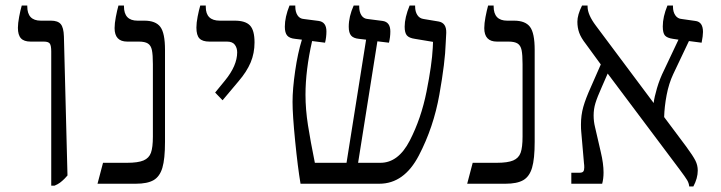

<svg xmlns="http://www.w3.org/2000/svg" viewBox="-20 -667 2617 697"><path d="M166 -480Q166 -501 161 -508.5Q156 -516 139 -516H91Q67 -516 56 -528Q45 -540 45 -566Q45 -582 49.5 -606Q54 -630 59 -647H79V-644Q79 -592 128 -592H165Q190 -592 200.5 -579.5Q211 -567 212 -535L225 -30Q222 -26 214 -18Q206 -10 198 -4Q190 2 178 7H166Z M354 -76H441Q481 -76 501 -84.5Q521 -93 528 -112.5Q535 -132 535 -171V-434Q535 -468 531.5 -485Q528 -502 517 -509Q506 -516 484 -516H442Q396 -516 396 -565Q396 -582 400.5 -605.5Q405 -629 410 -647H430V-644Q430 -592 479 -592H504Q545 -592 562 -569.5Q579 -547 579 -486V-152Q579 -90 569.5 -58Q560 -26 537.5 -13Q515 0 473 0H334Z M761 -331 797 -375Q841 -429 841 -477Q841 -493 832.5 -504.5Q824 -516 804 -516H740Q715 -516 704 -527.5Q693 -539 693 -567Q693 -584 697.5 -607Q702 -630 707 -647H727V-642Q727 -592 778 -592H832Q871 -592 887.5 -574.5Q904 -557 904 -513Q904 -474 890 -440.5Q876 -407 846 -372L788 -303Z M1600 -548 1598 -510Q1596 -442 1575 -323.5Q1554 -205 1500.5 -102.5Q1447 0 1357 0H1071Q1061 -59 1051.5 -154.5Q1042 -250 1042 -297Q1042 -344 1051.5 -409.5Q1061 -475 1076 -523L1051 -526Q1031 -528 1022.5 -538Q1014 -548 1014 -570Q1014 -605 1031 -647H1052V-643Q1052 -624 1060 -611.5Q1068 -599 1083 -598L1137 -591Q1165 -587 1165 -553Q1165 -532 1160 -512L1113 -518Q1089 -412 1089 -323Q1089 -270 1098 -212.5Q1107 -155 1123 -76H1238L1309 -523L1283 -526Q1263 -528 1254.5 -538Q1246 -548 1246 -570Q1246 -607 1264 -647H1284V-643Q1284 -624 1292 -611.5Q1300 -599 1315 -598L1369 -591Q1397 -587 1397 -553Q1397 -532 1392 -512L1350 -517L1280 -76H1361Q1426 -76 1467.5 -156.5Q1509 -237 1528.5 -335Q1548 -433 1551 -493L1552 -515L1486 -526Q1465 -529 1457 -538.5Q1449 -548 1449 -570Q1449 -603 1467 -647H1487V-643Q1487 -625 1495 -612.5Q1503 -600 1518 -598L1572 -589Q1601 -584 1600 -548Z M1696 -76H1783Q1823 -76 1843 -84.5Q1863 -93 1870 -112.5Q1877 -132 1877 -171V-434Q1877 -468 1873.5 -485Q1870 -502 1859 -509Q1848 -516 1826 -516H1784Q1738 -516 1738 -565Q1738 -582 1742.5 -605.5Q1747 -629 1752 -647H1772V-644Q1772 -592 1821 -592H1846Q1887 -592 1904 -569.5Q1921 -547 1921 -486V-152Q1921 -90 1911.5 -58Q1902 -26 1879.5 -13Q1857 0 1815 0H1676Z M2424 -398Q2408 -364 2400 -322Q2392 -280 2391 -242L2471 -135Q2496 -101 2504.5 -84Q2513 -67 2513 -48Q2513 -20 2497 10H2482Q2481 -2 2474.5 -13Q2468 -24 2447 -52L2186 -400L2165 -352Q2148 -314 2141.5 -292.5Q2135 -271 2135 -248Q2135 -226 2140 -206L2161 -115Q2171 -73 2171 -41Q2171 -18 2166 0H2054V-40H2084Q2094 -40 2097.5 -44.5Q2101 -49 2101 -59Q2101 -68 2100 -74L2090 -189Q2089 -198 2089 -215Q2089 -249 2097.5 -279Q2106 -309 2125 -351L2161 -433L2107 -507Q2089 -530 2082.5 -548.5Q2076 -567 2076 -588Q2076 -613 2093 -647H2113V-643Q2113 -614 2143 -574L2353 -293Q2355 -313 2365 -347Q2375 -381 2391 -413L2443 -523L2423 -526Q2402 -529 2394 -538Q2386 -547 2386 -571Q2386 -606 2403 -647H2423V-643Q2423 -624 2431.5 -611.5Q2440 -599 2455 -598L2504 -591Q2532 -588 2532 -551Q2532 -537 2527 -512L2481 -518Z"/></svg>

Font: Noto Serif Hebrew Light
Style: Regular
Weight: 300
Designer: Monotype Design Team
Foundry: Monotype Imaging Inc.
Version: Version 1.000